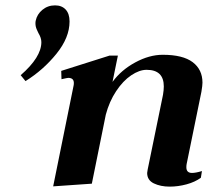

<svg xmlns="http://www.w3.org/2000/svg" viewBox="-20 -684 831 715"><path d="M239 -604Q239 -544 190 -483.5Q141 -423 75 -382L57 -404Q134 -471 134 -527Q134 -543 123 -561Q122 -563 117 -574Q112 -585 112 -597Q112 -603 113 -607Q118 -631 138 -647.5Q158 -664 185 -664Q210 -664 224.5 -648.5Q239 -633 239 -604ZM695 -40Q709 -40 732 -47L728 -22Q706 -6 674.5 2.5Q643 11 612 11Q578 11 553 -1Q528 -13 528 -40Q528 -43 530 -53L587 -331Q590 -349 590 -362Q590 -424 526 -424Q499 -424 468.5 -403.5Q438 -383 412.5 -344.5Q387 -306 374 -257L322 0L178 10L254 -365Q255 -369 255 -375Q255 -394 234 -394Q231 -394 209 -389L208 -420L388 -477H419L399 -379Q431 -423 483.5 -451.5Q536 -480 586 -480Q661 -480 697.5 -452.5Q734 -425 734 -376Q734 -366 730 -342L675 -73Q674 -68 674 -61Q674 -40 695 -40Z"/></svg>

Font: Taviraj SemiBold
Style: Italic
Weight: 600
Italic angle: -12°
Designer: Katatrad Team
Foundry: CadsonDemak
Version: Version 1.001